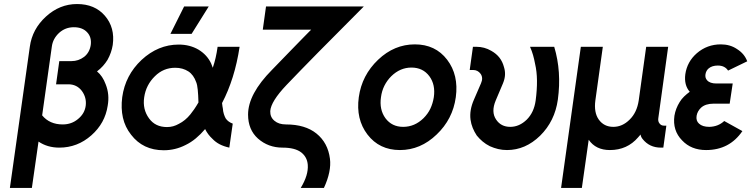

<svg xmlns="http://www.w3.org/2000/svg" viewBox="-20 -732 3725 952"><path d="M362 -712Q276 -712 208 -650Q140 -588 128 -501L29 200H138L171 -30Q215 0 274 0Q364 0 433 -61Q501 -121 514 -208Q519 -236 516.5 -262.5Q514 -289 504 -314Q489 -355 461 -378Q478 -391 490.5 -405Q503 -419 513 -435Q523 -453 529.5 -471.5Q536 -490 539 -509Q551 -595 500 -654Q450 -712 362 -712ZM189 -160 237 -501Q242 -540 273 -569Q304 -597 346 -597Q389 -597 412 -572Q435 -548 430 -509Q424 -471 397 -450Q369 -429 335 -429H274L258 -314H319Q361 -314 386 -281Q410 -248 405 -208Q400 -169 367 -142Q335 -115 291 -115Q226 -115 189 -160Z M866 -511Q764 -511 682 -435Q601 -359 586 -250Q579 -195 589.5 -148.5Q600 -102 630 -64Q689 13 792 13Q849 13 900 -13Q927 -26 951 -46Q975 -66 997 -92Q1004 -78 1013 -66Q1022 -54 1033 -44Q1049 -27 1069.5 -16.5Q1090 -6 1117 0L1134 -119Q1123 -123 1114 -129.5Q1105 -136 1099 -145Q1094 -154 1090 -166.5Q1086 -179 1085 -194Q1084 -198 1083 -205Q1082 -212 1081 -221Q1112 -280 1134 -350Q1156 -420 1168 -500H1059Q1055 -471 1049 -445Q1043 -419 1035 -396Q1033 -401 1031 -406.5Q1029 -412 1027 -417Q1007 -460 964 -486Q921 -511 866 -511ZM849 -396Q886 -396 914 -378Q940 -361 953 -324Q958 -312 960.5 -287Q963 -262 964 -224Q953 -205 943 -190.5Q933 -176 924 -165Q899 -134 867 -118Q853 -110 838.5 -106Q824 -102 808 -102Q750 -102 719 -145Q686 -190 695 -250Q704 -311 748 -354Q790 -396 849 -396ZM825 -564H930L1015 -700H893Z M1299 -700 1283 -585H1523Q1523 -585 1521 -583Q1519 -581 1510.5 -572.5Q1502 -564 1481.5 -543Q1461 -522 1424 -484Q1387 -446 1329 -386Q1210 -266 1210 -164Q1210 -89 1259 -45Q1310 0 1381 0Q1443 0 1474 24Q1503 47 1506 85Q1510 136 1471 200H1586Q1605 159 1612.5 122.5Q1620 86 1616 55Q1606 -24 1549 -70Q1493 -115 1398 -115Q1362 -115 1341 -133Q1319 -151 1320 -181Q1323 -229 1401 -311Q1463 -376 1558.5 -473Q1654 -570 1784 -700Z M2037 -512Q1935 -512 1855 -436Q1774 -359 1759 -250Q1744 -141 1802 -65Q1861 12 1963 12Q2065 12 2145 -65Q2225 -141 2240 -250Q2255 -360 2197 -436Q2139 -512 2037 -512ZM2020 -397Q2077 -397 2109 -354Q2140 -312 2131 -250Q2126 -219 2114 -193.5Q2102 -168 2080 -146Q2036 -103 1979 -103Q1923 -103 1891 -146Q1860 -189 1869 -250Q1873 -281 1886 -307Q1899 -333 1920 -354Q1964 -397 2020 -397Z M2325 -500 2309 -385H2326Q2349 -385 2363 -366Q2377 -346 2365 -319L2330 -238Q2307 -186 2313 -139Q2316 -117 2324 -97.5Q2332 -78 2344 -60Q2357 -44 2373 -30.5Q2389 -17 2409 -7Q2429 2 2450 7Q2471 12 2494 12Q2585 12 2658 -59Q2731 -131 2746 -238Q2765 -377 2728 -500H2608Q2617 -480 2623 -459Q2629 -438 2633 -416Q2642 -378 2642.5 -332.5Q2643 -287 2636 -234Q2628 -175 2592 -139Q2555 -103 2510 -103Q2464 -103 2440 -139Q2414 -177 2438 -234L2474 -319Q2483 -341 2484 -360.5Q2485 -380 2479 -399Q2472 -426 2456.5 -446Q2441 -466 2416 -480Q2399 -490 2380.5 -495Q2362 -500 2342 -500Z M3004 12Q3090 12 3144 -51Q3148 -55 3150.5 -58.5Q3153 -62 3156 -65Q3157 -59 3159.5 -53.5Q3162 -48 3166 -43Q3200 0 3257 0H3269L3284 -109H3272Q3258 -109 3250 -120Q3242 -130 3244 -145L3293 -500H3184L3147 -234Q3138 -174 3102 -139Q3066 -103 3021 -103Q2975 -103 2949 -139Q2924 -174 2932 -234L2969 -500H2860L2762 200H2865L2899 -39Q2934 12 3004 12Z M3613 -318H3532Q3500 -318 3486 -334Q3475 -346 3478 -364Q3481 -382 3494 -393Q3511 -407 3539 -407Q3574 -407 3590 -382L3685 -428Q3678 -447 3665.5 -462Q3653 -477 3634 -489Q3600 -512 3554 -512Q3486 -512 3435 -468Q3387 -426 3378 -364Q3371 -310 3400 -277Q3385 -266 3372 -253.5Q3359 -241 3350 -226Q3330 -194 3324 -158Q3314 -85 3362 -36Q3407 12 3481 12Q3597 12 3661 -82L3571 -132Q3541 -104 3497 -103Q3463 -103 3446 -119Q3430 -133 3434 -158Q3438 -181 3456 -198Q3478 -218 3518 -218H3598Z"/></svg>

Font: Unageo
Style: SemiBold-Italic
Weight: 600
Designer: Richard Sepsi
Foundry: Richard Sepsi
Version: Version 2.000